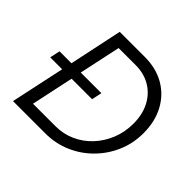

<svg xmlns="http://www.w3.org/2000/svg" viewBox="-166 -890 1080 1080"><g transform="rotate(45 373.5 -350.0)"><path d="M64 0 133 -322H38L51 -383H146L213 -700H412Q502 -700 569 -661.5Q636 -623 673.5 -553.5Q711 -484 711 -391Q711 -310 680.5 -239.5Q650 -169 596.5 -115Q543 -61 472.5 -30.5Q402 0 321 0ZM154 -69H332Q395 -69 449.5 -93.5Q504 -118 545 -162Q586 -206 609.5 -264Q633 -322 633 -389Q633 -462 605 -516Q577 -570 526.5 -600.5Q476 -631 409 -631H273L220 -383H384L371 -322H208Z"/></g></svg>

Font: Red Hat Text
Style: Italic
Weight: 400
Italic angle: -12°
Designer: Pentagram, MCKL
Foundry: Pentagram, MCKL
Version: Version 1.023